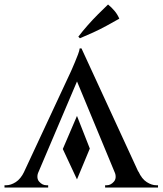

<svg xmlns="http://www.w3.org/2000/svg" viewBox="-32 -833 722 853"><path d="M367 -173 310 -36 247 -171 310 -318ZM330 -618 612 -6H503L299 -498ZM139 -71Q128 -42 142 -26Q156 -10 174 -10H182V0H-12V-10Q-12 -10 -8 -10Q-4 -10 -4 -10Q16 -10 38 -24Q60 -38 76 -71ZM330 -618 336 -532 111 -3H44L280 -509Q281 -511 287 -524.5Q293 -538 300.5 -556Q308 -574 314.5 -591Q321 -608 322 -618ZM477 -71H583Q598 -38 620 -24Q642 -10 662 -10Q662 -10 666 -10Q670 -10 670 -10V0H435V-10H443Q460 -10 474 -26Q488 -42 477 -71ZM316 -670Q335 -695 357.5 -720.5Q380 -746 403.5 -769.5Q427 -793 448 -813Q464 -800 477 -784.5Q490 -769 498 -750Q470 -734 440.5 -718Q411 -702 381.5 -688.5Q352 -675 323 -663Z"/></svg>

Font: Cinzel Eorzea
Style: Regular
Weight: 500
Designer: Natanael Gama
Version: Version 2.000